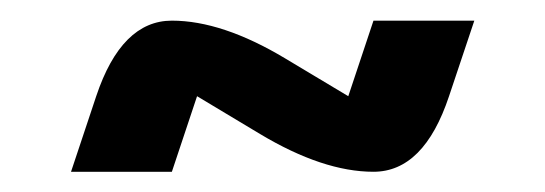

<svg xmlns="http://www.w3.org/2000/svg" viewBox="-20 -435 528 186"><path d="M439.5 -415 415 -341.8Q390.6 -268.6 341.8 -268.6Q293 -268.6 231.9 -305.2L170.9 -341.8L146.5 -268.6H48.8L73.2 -341.8Q97.7 -415 146.5 -415Q195.3 -415 256.3 -378.4L317.4 -341.8L341.8 -415Z"/></svg>

Font: BabelStone Runic Beorhtnoth
Style: Regular
Weight: 400
Designer: Andrew West
Foundry: BabelStone
Version: Version 7.004;November 9, 2023